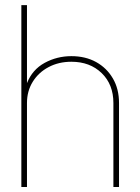

<svg xmlns="http://www.w3.org/2000/svg" viewBox="-20 -748 561 768"><path d="M87.9 -335.9V0H65.4V-727.5H87.9V-415.5Q109.4 -469.7 158.7 -496.6Q208 -523.4 265.6 -523.4Q321.8 -523.4 364.5 -499.8Q407.2 -476.1 431.6 -434.1Q456.1 -392.1 456.1 -335.9V0H433.6V-335.9Q433.6 -410.2 386.7 -455.6Q339.8 -501 265.6 -501Q214.8 -501 174.6 -479.7Q134.3 -458.5 111.1 -421.1Q87.9 -383.8 87.9 -335.9Z"/></svg>

Font: Inter Display Thin
Style: Regular
Weight: 100
Designer: Rasmus Andersson
Foundry: rsms
Version: Version 4.000;git-a52131595